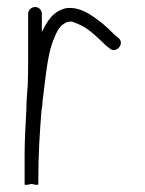

<svg xmlns="http://www.w3.org/2000/svg" viewBox="-20 -534 413 546"><path d="M80 -514C69.4 -514 60 -505.6 60 -495V-361C60 -339.7 59.7 -317.3 59 -294C57.3 -270.9 55 -245.4 55 -222C52.8 -179.3 50 -136.2 50 -96V-10C50 -5.7 67.6 -10.5 70 -11C71.8 -10.5 89 -5.9 89 -10V-28C89 -93.6 92.9 -156.6 98 -220L100 -232C100.7 -244.7 102 -257.3 104 -270C109.4 -313.5 114.8 -370.5 128 -410C134.4 -427.1 141 -445.4 151 -457C154.3 -461.9 167.9 -472 175 -472C184.1 -474.3 190.9 -470.6 199 -467C232.3 -454.9 256.7 -426.9 281 -405L291 -397C309 -379 336.6 -409.7 317 -426L307 -434C294.4 -446.6 278.7 -462 264 -473C240.1 -490.9 209.3 -515 169 -511C130.4 -502.4 115 -475 99 -443V-495C99 -505.6 90.6 -514 80 -514Z"/></svg>

Font: Just Breathe
Style: Regular
Weight: 400
Foundry: Cannot Into Space Fonts
Version: Version 0.72